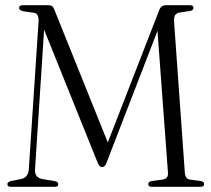

<svg xmlns="http://www.w3.org/2000/svg" viewBox="-20 -720 813 740"><path d="M204.5 -10.5Q204.5 0 191.5 0H21Q8.5 0 8.5 -10.5Q8.5 -18 21 -22L63 -30.5Q88.5 -36.5 91 -67L128.5 -635.5Q130.5 -666.5 112.5 -670.5L70 -676.5Q53.5 -680.5 53.5 -689Q53.5 -700 69 -700H166Q175.5 -700 180.8 -696.2Q186 -692.5 190 -681.5L395.5 -171L591.5 -675.5Q596.5 -690 603 -695Q609.5 -700 622 -700H713Q725.5 -700 725.5 -689.5Q725.5 -681 714 -678L671.5 -671.5Q659 -669 654.5 -660.8Q650 -652.5 651 -635L692.5 -53Q694.5 -31 711 -28L755 -22Q766.5 -19.5 766.5 -10.5Q766.5 0 753.5 0H564.5Q551.5 0 551.5 -10.5Q551.5 -19.5 563 -22L607 -28Q628.5 -32 627.5 -52.5L587 -601L392 -96.5Q387.5 -84 383.2 -80Q379 -76 373.5 -76Q368.5 -76 364 -80.2Q359.5 -84.5 354.5 -97.5L150 -605.5L115 -67Q113 -37.5 140 -30.5L193 -21.5Q204.5 -18.5 204.5 -10.5Z"/></svg>

Font: Fraunces 144pt S050 Light
Style: Regular
Weight: 300
Version: Version 1.000; ttfautohint (v1.8.3)